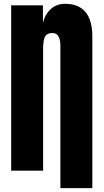

<svg xmlns="http://www.w3.org/2000/svg" viewBox="-20 -887 538 998"><path d="M460 90.8H293.9V-648.4Q293.9 -715.3 252.9 -715.3Q223.6 -715.3 213.9 -696Q204.1 -676.8 204.1 -632.8V0H38.1V-859.4H203.1V-768.6Q214.4 -813.5 244.4 -840.3Q274.4 -867.2 317.9 -867.2Q460 -867.2 460 -695.8Z"/></svg>

Font: Anton
Style: Regular
Weight: 400
Designer: Vernon Adams, Tural Alisoy
Foundry: Vernon Adams
Version: Version 2.300